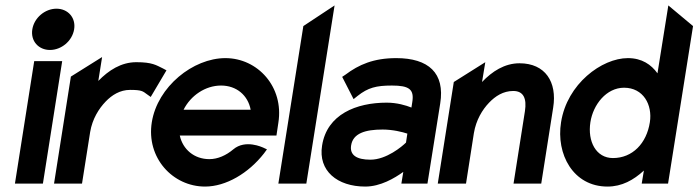

<svg xmlns="http://www.w3.org/2000/svg" viewBox="-20 -676 2572 707"><path d="M99 -568C92 -525 122 -492 164 -492C206 -492 246 -525 253 -568C260 -611 230 -644 188 -644C146 -644 106 -611 99 -568ZM35 0H138L209 -451H106Z M179 0H282L312 -190C320 -238 344 -276 369 -302C392 -326 422 -345 459 -345C502 -345 506 -340 521 -329L535 -319L593 -417L580 -424C555 -436 541 -447 482 -447C426 -447 380 -417 342 -378L356 -466L241 -394Z M539 -226C518 -95 616 11 735 11C812 11 895 -38 952 -111L963 -126L948 -133C947 -133 884 -164 839 -126C813 -104 782 -90 751 -90C695 -90 653 -126 642 -177H998L1005 -224C1026 -356 929 -462 810 -462C691 -462 560 -357 539 -226ZM656 -272C682 -324 736 -361 794 -361C851 -361 893 -325 903 -272Z M1005 0H1108L1212 -656L1097 -580Z M1166 -140C1151 -47 1222 11 1325 11C1381 11 1433 -20 1465 -43L1458 0H1554L1601 -295C1619 -407 1558 -462 1439 -462C1356 -462 1301 -438 1252 -401L1240 -393L1282 -311L1297 -323C1335 -353 1365 -361 1423 -361C1487 -361 1506 -347 1498 -299L1495 -280C1475 -288 1442 -298 1404 -298C1292 -298 1184 -255 1166 -140ZM1273 -141C1280 -185 1325 -199 1389 -199C1426 -199 1462 -190 1480 -184L1475 -151C1461 -137 1403 -88 1344 -88C1293 -88 1267 -105 1273 -141Z M1592 0H1696L1725 -186C1733 -234 1756 -272 1781 -298C1804 -322 1833 -341 1870 -341C1908 -341 1920 -313 1913 -267L1871 0H1973L2017 -280C2032 -374 1988 -443 1893 -443C1838 -443 1792 -413 1755 -374L1767 -447L1651 -374Z M2046 -226C2027 -109 2090 11 2217 11C2270 11 2313 -13 2351 -48L2343 0H2440L2532 -580L2441 -656L2401 -406C2378 -438 2344 -462 2292 -462C2196 -462 2068 -367 2046 -226ZM2154 -226C2164 -291 2213 -353 2278 -353C2349 -353 2383 -290 2373 -226C2361 -148 2309 -94 2237 -94C2175 -94 2143 -155 2154 -226Z"/></svg>

Font: Charger Sport
Style: BlkNrwObl
Weight: 900
Designer: Jasper
Foundry: Cannot Into Space Fonts
Version: Version 1.1